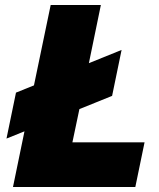

<svg xmlns="http://www.w3.org/2000/svg" viewBox="-20 -749 638 769"><path d="M78 -223 6 -194 44 -378 116 -407 183 -729H384L336 -496L467 -549L429 -365L298 -312L270 -179H559L522 0H32Z"/></svg>

Font: Mona Sans Black
Style: Italic
Weight: 900
Italic angle: -11.7°
Designer: Deni Anggara
Foundry: GitHub
Version: Version 2.000